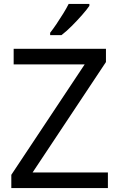

<svg xmlns="http://www.w3.org/2000/svg" viewBox="-20 -964 612 984"><path d="M533 0H38V-68L414 -634H50V-714H523V-646L147 -80H533ZM438 -934Q426 -916 401 -887.5Q376 -859 347.5 -830.5Q319 -802 295 -784H237V-796Q252 -815 269.5 -841Q287 -867 304 -894.5Q321 -922 332 -944H438Z"/></svg>

Font: Noto Sans Tamil Supplement
Style: Regular
Weight: 400
Designer: Ek Type
Foundry: Ek Type
Version: Version 2.001; ttfautohint (v1.8.4.7-5d5b)